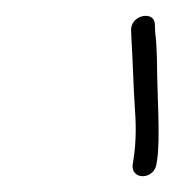

<svg xmlns="http://www.w3.org/2000/svg" viewBox="-20 -642 221 243"><path d="M148 -434 148.9 -440C151.8 -458.2 152.5 -478.3 151 -500.2C148.8 -531.3 148 -568.2 146.3 -594L145.9 -604C145.8 -623.8 175.9 -628.8 176 -611L176.4 -601C177.4 -594.3 178.2 -582.3 178.7 -565C178.6 -527 183.2 -467 178.9 -440L178 -434C176.6 -425.2 169.1 -419 160.6 -419C152.2 -419 146.6 -425.2 148 -434Z"/></svg>

Font: MewTooHand
Style: ReversedIta
Weight: 400
Designer: Mew Too, Robert Jablonski
Version: Version 0.77